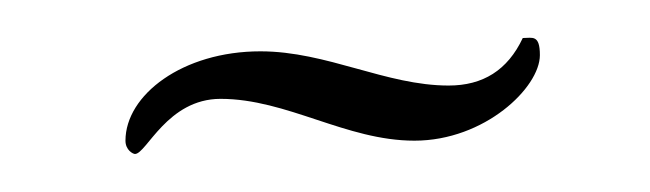

<svg xmlns="http://www.w3.org/2000/svg" viewBox="-20 -594 342 101"><path d="M51 -513C57 -513 68 -542 96 -542C131 -542 162 -520 198 -520C235 -520 264 -548 264 -565C264 -576 260 -574 255 -574C247 -557 234 -549 216 -549C183 -549 152 -567 117 -567C76 -567 46 -544 46 -520C46 -515 50 -513 51 -513Z"/></svg>

Font: Comforter
Style: Regular
Weight: 400
Designer: Robert E. Leuschke
Foundry: Robert E. Leuschke
Version: Version 1.013; ttfautohint (v1.8.3)